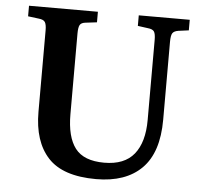

<svg xmlns="http://www.w3.org/2000/svg" viewBox="-52 -764 885 833"><g transform="rotate(5 391.0 -348.0)"><path d="M396 14Q251 14 186.5 -56Q122 -126 122 -255V-610Q122 -635 115.5 -645.5Q109 -656 88 -658L41 -664V-710H341V-664L291 -658Q273 -656 267 -645.5Q261 -635 261 -608V-257Q261 -158 298.5 -109Q336 -60 425 -60Q513 -60 555 -112Q597 -164 597 -261V-610Q597 -636 590.5 -646Q584 -656 563 -658L519 -664V-710H741V-664L696 -658Q677 -655 670.5 -645Q664 -635 664 -607V-268Q664 -125 594.5 -55.5Q525 14 396 14Z"/></g></svg>

Font: Literata 36pt SemiBold
Style: Regular
Weight: 600
Designer: Latin by Veronika Burian and Jose Scaglione. Greek by Irene Vlachou. Cyrillic by Vera Evstafieva.
Foundry: TypeTogether
Version: Version 3.002